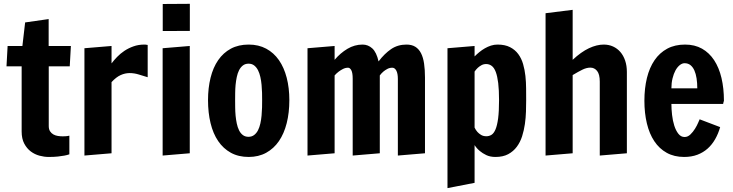

<svg xmlns="http://www.w3.org/2000/svg" viewBox="-20 -801 3800 996"><path d="M96.2 -562.5 110.4 -684.6 232.4 -702.1V-562.5H347.7L341.8 -457H232.9V-147Q232.9 -130.4 239.7 -119.9Q246.6 -109.4 257.1 -103.5Q267.6 -97.7 280.3 -95.7Q293 -93.8 304.7 -93.8Q319.8 -93.8 329.6 -95.2Q335 -96.2 339.8 -97.2V-0.5Q329.1 3.4 313.5 6.3Q300.3 8.8 280.3 11Q260.3 13.2 232.4 13.2Q209.5 13.2 184.8 6.6Q160.2 0 139.6 -15.4Q119.1 -30.8 105.7 -56.2Q92.3 -81.5 92.3 -119.1V-457H13.7L19.5 -562.5Z M418 -550.8 558.6 -562.5V-472.2Q570.8 -488.3 587.4 -505.6Q604 -522.9 625.2 -537.1Q646.5 -551.3 672.4 -560.5Q698.2 -569.8 729 -569.8Q731.4 -569.8 734.4 -569.6Q737.3 -569.3 739.7 -568.8Q742.7 -568.4 746.1 -567.9V-400.4Q723.1 -407.2 699.7 -414.6Q676.3 -421.9 652.3 -421.9Q628.9 -421.9 606 -411.6Q583 -401.4 558.6 -375V-5.9L418 5.9Z M823.7 -550.8 964.4 -562.5V-5.9L823.7 5.9ZM964.8 -781.2V-640.6L824.2 -640.1V-780.3Z M1270 13.2Q1217.3 13.2 1177.7 -8.5Q1138.2 -30.3 1111.8 -69.1Q1085.4 -107.9 1072.3 -162.1Q1059.1 -216.3 1059.1 -281.7Q1059.1 -344.7 1072.3 -397.7Q1085.4 -450.7 1111.8 -489Q1138.2 -527.3 1177.7 -548.6Q1217.3 -569.8 1270 -569.8Q1321.3 -569.8 1360.8 -548.6Q1400.4 -527.3 1427 -489Q1453.6 -450.7 1467.3 -397.7Q1481 -344.7 1481 -281.7Q1481 -216.3 1467.3 -162.1Q1453.6 -107.9 1427 -69.1Q1400.4 -30.3 1360.8 -8.5Q1321.3 13.2 1270 13.2ZM1269 -91.3Q1286.1 -91.3 1298.3 -100.6Q1310.5 -109.9 1318.4 -125.2Q1326.2 -140.6 1330.6 -160.4Q1335 -180.2 1336.9 -201.4Q1338.9 -222.7 1339.4 -243.4Q1339.8 -264.2 1339.8 -281.7Q1339.8 -298.8 1339.4 -319.3Q1338.9 -339.8 1336.9 -360.8Q1335 -381.8 1330.6 -401.6Q1326.2 -421.4 1318.4 -436.8Q1310.5 -452.1 1298.6 -461.4Q1286.6 -470.7 1269.5 -470.7Q1252 -470.7 1240 -461.4Q1228 -452.1 1220.2 -436.8Q1212.4 -421.4 1208.3 -401.6Q1204.1 -381.8 1202.1 -360.8Q1200.2 -339.8 1200 -319.3Q1199.7 -298.8 1199.7 -281.7Q1199.7 -264.2 1200 -243.4Q1200.2 -222.7 1202.1 -201.4Q1204.1 -180.2 1208.3 -160.4Q1212.4 -140.6 1220 -125.2Q1227.5 -109.9 1239.5 -100.6Q1251.5 -91.3 1269 -91.3Z M2043.9 -391.6Q2043.9 -419.9 2035.9 -434.8Q2027.8 -449.7 2015.1 -449.7Q2001 -449.7 1989.3 -443.4Q1977.5 -437 1968.8 -429.7Q1958.5 -420.9 1950.2 -409.7V-5.9L1809.6 5.9V-392.6Q1809.6 -423.3 1802.5 -436.5Q1795.4 -449.7 1785.6 -449.7Q1772 -449.7 1759.5 -443.4Q1747.1 -437 1737.3 -429.7Q1725.6 -420.9 1715.8 -409.7V-5.9L1575.2 5.9V-550.8L1715.8 -562.5V-490.7Q1745.6 -525.9 1782.5 -547.9Q1819.3 -569.8 1860.8 -569.8Q1889.6 -569.8 1911.4 -549.8Q1933.1 -529.8 1943.8 -482.4Q1974.6 -522.9 2009 -546.4Q2043.5 -569.8 2088.4 -569.8Q2116.2 -569.8 2134.5 -558.3Q2152.8 -546.9 2164.1 -524.9Q2175.3 -502.9 2179.9 -471.2Q2184.6 -439.5 2184.6 -398.9V-5.9L2043.9 5.9Z M2301.3 -550.8 2441.9 -562.5V-508.3Q2453.6 -520 2467 -531Q2480.5 -542 2495.4 -550.5Q2510.3 -559.1 2526.9 -564.5Q2543.5 -569.8 2561 -569.8Q2599.6 -569.8 2625.7 -556.4Q2651.9 -543 2668.5 -520.5Q2685.1 -498 2693.6 -468.5Q2702.1 -439 2705.6 -407Q2709 -375 2709.2 -342.5Q2709.5 -310.1 2709.5 -281.2Q2709.5 -254.9 2708.5 -222.7Q2707.5 -190.4 2702.9 -157.7Q2698.2 -125 2688.5 -94.2Q2678.7 -63.5 2660.9 -39.6Q2643.1 -15.6 2616.2 -1.2Q2589.4 13.2 2550.3 13.2Q2522.9 13.2 2502.9 3.7Q2482.9 -5.9 2469.2 -17.6Q2453.1 -30.8 2441.9 -48.3V147.5L2301.3 174.8ZM2502 -468.8Q2488.3 -468.8 2477.3 -462.6Q2466.3 -456.5 2458.5 -449.2Q2449.2 -440.4 2441.9 -429.7V-139.2Q2447.8 -126.5 2456.5 -116.7Q2463.9 -108.4 2475.3 -101.3Q2486.8 -94.2 2502.9 -94.2Q2517.6 -94.2 2529.5 -101.6Q2541.5 -108.9 2550.3 -129.4Q2559.1 -149.9 2564 -186.5Q2568.8 -223.1 2568.8 -281.2Q2568.8 -334 2564.5 -369.9Q2560.1 -405.8 2551.8 -427.7Q2543.5 -449.7 2530.8 -459.2Q2518.1 -468.8 2502 -468.8Z M3091.3 -377.4Q3091.3 -416 3077.4 -433.1Q3063.5 -450.2 3042.5 -450.2Q3022.9 -450.2 3001.5 -439.7Q2980 -429.2 2950.7 -411.6V-5.9L2810.1 5.9V-732.4L2950.7 -750V-490.7Q2994.6 -531.7 3035.2 -550.8Q3075.7 -569.8 3111.8 -569.8Q3138.2 -569.8 3160.2 -559.8Q3182.1 -549.8 3198 -531.5Q3213.9 -513.2 3222.9 -486.8Q3231.9 -460.4 3231.9 -427.7V-5.9L3091.3 5.9Z M3462.9 -261.7Q3462.9 -235.4 3466.3 -205.1Q3469.7 -174.8 3477.8 -149.4Q3485.8 -124 3499 -107.2Q3512.2 -90.3 3531.2 -90.3Q3547.9 -90.3 3561.5 -103.5Q3575.2 -116.7 3585.4 -133.3Q3595.7 -149.9 3601.8 -164.6Q3607.9 -179.2 3609.4 -182.1L3715.8 -141.6Q3706.1 -107.4 3689.9 -79.1Q3673.8 -50.8 3650.9 -30.3Q3627.9 -9.8 3597.7 1.7Q3567.4 13.2 3528.8 13.2Q3477.5 13.2 3438.7 -8.3Q3399.9 -29.8 3374.3 -68.4Q3348.6 -106.9 3335.7 -160.6Q3322.8 -214.4 3322.8 -278.3Q3322.8 -342.8 3335.9 -396.5Q3349.1 -450.2 3375.5 -488.8Q3401.9 -527.3 3441.4 -548.6Q3481 -569.8 3533.7 -569.8Q3584 -569.8 3621.6 -548.6Q3659.2 -527.3 3684.6 -488.8Q3710 -450.2 3722.7 -396.5Q3735.4 -342.8 3735.4 -278.3L3733.4 -271.5Q3732.4 -268.6 3731.9 -265.9Q3731.4 -263.2 3731.4 -261.7ZM3597.2 -342.8Q3597.2 -370.6 3593.5 -394.5Q3589.8 -418.5 3582 -435.8Q3574.2 -453.1 3561.8 -463.1Q3549.3 -473.1 3531.2 -473.1Q3518.6 -473.1 3506.1 -463.1Q3493.7 -453.1 3484.1 -435.8Q3474.6 -418.5 3468.8 -394.5Q3462.9 -370.6 3462.9 -342.8Z"/></svg>

Font: Francois One
Style: Regular
Weight: 400
Designer: Vernon Adams
Foundry: vernon adams
Version: Version 1.000